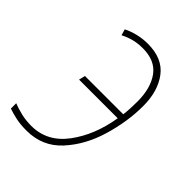

<svg xmlns="http://www.w3.org/2000/svg" viewBox="-180 -620 713 713"><g transform="rotate(45 176.5 -263.5)"><path d="M85 10Q168 10 222 -49Q276 -108 301.5 -194Q327 -280 327 -361Q327 -439 290 -488Q253 -537 176 -537Q148 -537 122 -530.5Q96 -524 77 -514L84 -490Q103 -500 125 -506Q147 -512 174 -512Q239 -512 269.5 -470Q300 -428 300 -358Q300 -338 299 -319.5Q298 -301 296 -287H95L89 -262H292Q275 -158 221.5 -86.5Q168 -15 85 -15Q56 -15 31 -21Q6 -27 -14 -35V-7Q6 0 29.5 5Q53 10 85 10Z"/></g></svg>

Font: Noto Sans UI SemiCondensed Thin
Style: Italic
Weight: 250
Width: 4
Italic angle: -12°
Designer: Monotype Design Team
Foundry: Monotype Imaging Inc.
Version: Version 1.901